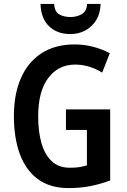

<svg xmlns="http://www.w3.org/2000/svg" viewBox="-20 -951 647 981"><path d="M317 -392H543V-29Q492 -10 441 0Q390 10 330 10Q236 10 174 -35.5Q112 -81 81.5 -163.5Q51 -246 51 -358Q51 -469 86.5 -551Q122 -633 191.5 -678.5Q261 -724 362 -724Q410 -724 456 -712Q502 -700 541 -679L502 -580Q472 -599 436.5 -610Q401 -621 364 -621Q278 -621 226.5 -552.5Q175 -484 175 -356Q175 -280 191.5 -221Q208 -162 243.5 -128Q279 -94 337 -94Q365 -94 384.5 -97Q404 -100 424 -106V-287H317ZM494 -931Q492 -861 448 -819Q404 -777 339 -777Q272 -777 230.5 -817Q189 -857 187 -931H257Q258 -893 281.5 -878.5Q305 -864 340 -864Q372 -864 397.5 -878.5Q423 -893 425 -931Z"/></svg>

Font: Noto Sans Gurmukhi Condensed SemiBold
Style: Regular
Weight: 600
Width: 3
Designer: Jelle Bosma - Monotype Design Team
Foundry: Monotype Imaging Inc.
Version: Version 2.004; ttfautohint (v1.8.4.7-5d5b)